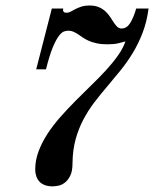

<svg xmlns="http://www.w3.org/2000/svg" viewBox="-20 -658 553 689"><path d="M240.2 -71.8Q240.2 -43.5 231.9 -27.1Q223.6 -10.7 212.2 -2.2Q200.7 6.3 188.7 8.5Q176.8 10.7 168.9 10.7Q151.9 10.7 139.9 5.9Q127.9 1 120.6 -7.3Q113.3 -15.6 109.9 -26.6Q106.4 -37.6 106.4 -49.8Q106.4 -83 118.4 -115Q130.4 -147 150.4 -177.7Q170.4 -208.5 196.5 -238Q222.7 -267.6 251 -296.1Q279.3 -324.7 307.6 -352.1Q335.9 -379.4 360.4 -406Q384.8 -432.6 403.1 -458.5Q421.4 -484.4 430.2 -509.3Q417.5 -505.9 403.1 -502.4Q388.7 -499 365.2 -499Q342.8 -499 326.7 -502.7Q310.5 -506.3 298.3 -511.7Q286.1 -517.1 277.1 -523.4Q268.1 -529.8 259.8 -535.2Q251.5 -540.5 243.4 -544.2Q235.4 -547.9 225.1 -547.9Q218.3 -547.9 210 -545.2Q201.7 -542.5 191.4 -529.3Q181.2 -516.1 169.4 -488Q157.7 -460 145 -409.2H109.9L166 -627.4H207.5Q206.1 -626 206.1 -623Q206.1 -617.7 209 -615Q211.9 -612.3 219.2 -612.3Q227.1 -612.3 234.1 -616.5Q241.2 -620.6 250.2 -625.2Q259.3 -629.9 271.5 -634Q283.7 -638.2 301.8 -638.2Q321.3 -638.2 335.2 -632.1Q349.1 -626 358.9 -616.7Q368.7 -607.4 375.5 -596.9Q382.3 -586.4 388.4 -577.1Q394.5 -567.9 400.9 -561.8Q407.2 -555.7 416 -555.7Q434.6 -555.7 446.8 -574.7Q459 -593.8 468.8 -627.4H513.2Q506.8 -579.6 491.9 -540.8Q477.1 -502 456.8 -468.5Q436.5 -435.1 412.8 -405.8Q389.2 -376.5 365 -348.1Q340.8 -319.8 318.6 -290.8Q296.4 -261.7 279.1 -228.8Q261.7 -195.8 251.2 -157.5Q240.7 -119.1 240.2 -71.8Z"/></svg>

Font: Arian Grqi
Style: Regular
Weight: 400
Designer: Ruben Hakobyan (Tarumian)
Foundry: Ruben Hakobyan (Tarumian)
Version: Version 1.003